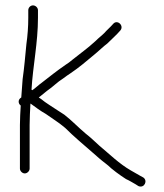

<svg xmlns="http://www.w3.org/2000/svg" viewBox="-20 -679 610 713"><path d="M54 -215V-53C54 -43.8 62.8 -35 72 -35C81.2 -35 90 -43.8 90 -53V-215C90 -236.7 91.8 -272.6 93 -294H94C114.2 -279.6 126.8 -269.1 150 -256C176.2 -237.3 197.4 -224.8 222 -204C254.5 -171.5 290.4 -141.8 325 -111.5L349 -90.5C363.6 -77.7 379.7 -67.3 393 -54C405.3 -44.1 417 -34.7 430 -26L448 -14C461.5 -8 469.2 -2.6 483 5L494 12C515.9 21.4 529.9 -8.1 512 -20L501 -26C486.8 -33.8 479.4 -38.5 466 -46C422.9 -70.6 386.8 -106.5 349 -138C333.2 -152.5 315.1 -169.8 298 -183C271.9 -204.7 245.6 -232.5 219 -253C210.3 -258.3 202.3 -263.5 195 -268.5C176.4 -281.2 149 -297.3 133 -311L124 -317C133 -324.2 147.5 -336.4 155 -342C176.3 -356.2 192.3 -374 215 -388C223.7 -394.7 232.7 -401 242 -407C271.8 -426.9 303.1 -453.3 330 -476C343.8 -486.9 364.8 -507.6 378 -517C394.1 -533.1 412.1 -548.6 427 -566C441.9 -583.9 415.4 -608.5 400 -590C389.9 -578.2 377.4 -567.9 367 -556C355 -544 348.4 -540.4 334 -526C307.4 -501.4 278.2 -480.6 250 -458C240.7 -450 231.7 -443.3 223 -438C191 -416 163.2 -393.7 134 -371C125.8 -365.6 110.9 -351.3 100 -344C99.3 -344.7 98.3 -345.3 97 -346C102.2 -434.8 121 -520.5 121 -613V-641C121 -650.5 112.1 -659 102.5 -659C92.8 -659 85 -650.5 85 -641V-613C85 -580.3 82.5 -546.7 78 -515C73.9 -472.1 70 -426.7 64 -385C62 -364.2 61 -337.1 59 -317C46.5 -309.9 46.4 -295 57 -287C55.6 -267.3 54 -234.4 54 -215Z"/></svg>

Font: HoneyBee
Style: Lit
Weight: 300
Foundry: Cannot Into Space Fonts
Version: Version 0.89